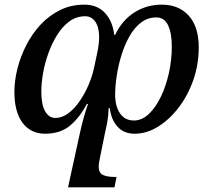

<svg xmlns="http://www.w3.org/2000/svg" viewBox="-20 -566 919 827"><path d="M677 -546Q750 -546 793 -498.5Q836 -451 836 -362Q836 -288 812.5 -221Q789 -154 749 -102Q709 -50 660 -20Q611 10 560 10Q514 10 486.5 -20Q459 -50 453 -100H448Q447 -67 442 -40Q437 -13 434 -2L412 106Q409 119 407 132Q405 145 405 150Q405 179 423.5 187.5Q442 196 470 196H482L473 241H273L324 8Q330 -21 339.5 -55.5Q349 -90 359 -118H354Q322 -58 280.5 -24Q239 10 174 10Q113 10 77.5 -36.5Q42 -83 42 -171Q42 -218 55 -270Q68 -322 93 -371Q118 -420 154.5 -459.5Q191 -499 238.5 -522.5Q286 -546 343 -546Q399 -546 432 -510.5Q465 -475 472 -416H476Q506 -479 559 -512.5Q612 -546 677 -546ZM347 -496Q309 -496 279 -474Q249 -452 226.5 -416Q204 -380 188.5 -337Q173 -294 165.5 -251Q158 -208 158 -172Q158 -115 174.5 -86.5Q191 -58 218 -58Q248 -58 275 -78.5Q302 -99 324 -131.5Q346 -164 361.5 -200.5Q377 -237 384 -269L399 -339Q407 -378 407 -406Q407 -449 390.5 -472.5Q374 -496 347 -496ZM653 -491Q616 -491 587 -468.5Q558 -446 537 -408.5Q516 -371 502.5 -326.5Q489 -282 482.5 -238Q476 -194 476 -159Q476 -108 497 -77.5Q518 -47 557 -47Q591 -47 620.5 -74.5Q650 -102 672.5 -148.5Q695 -195 707.5 -251.5Q720 -308 720 -366Q720 -423 704 -457Q688 -491 653 -491Z"/></svg>

Font: Noto Serif Medium
Style: Italic
Weight: 500
Italic angle: -12°
Designer: Monotype Design Team
Foundry: Monotype Imaging Inc.
Version: Version 2.014; ttfautohint (v1.8.4.7-5d5b)